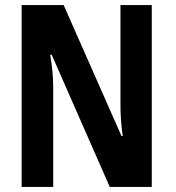

<svg xmlns="http://www.w3.org/2000/svg" viewBox="-20 -734 691 754"><path d="M65 0H189V-386C189 -431 185 -475 177 -519H183L411 0H576V-714H453V-328C453 -282 456 -239 462 -200H457L230 -714H65Z"/></svg>

Font: Kathrein 77 Bold Condensed
Style: Regular
Weight: 700
Width: 3
Designer: Lazydogs Typefoundry, based on Open Sans by Ascender Corporation
Foundry: Lazydogs Typefoundry
Version: Version 1.003;PS 001.003;hotconv 1.0.88;makeotf.lib2.5.64775